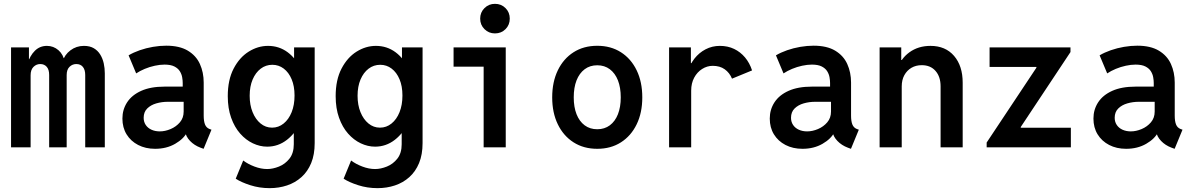

<svg xmlns="http://www.w3.org/2000/svg" viewBox="-20 -768 6228 1001"><path d="M37.6 0V-521H130.9V-459.5H144L123 -435.1Q136.2 -478 161.9 -503.4Q187.5 -528.8 224.6 -528.8Q258.8 -528.8 284.7 -506.3Q310.5 -483.9 316.9 -445.8L300.8 -464.8H324.2L305.7 -445.8Q316.4 -482.4 347.2 -505.6Q377.9 -528.8 417.5 -528.8Q448.2 -528.8 469 -516.6Q489.7 -504.4 502.4 -483.9Q515.1 -463.4 520.8 -438Q526.4 -412.6 526.4 -385.7V0H424.3V-377Q424.3 -404.3 412.1 -419.2Q399.9 -434.1 377.9 -434.1Q357.4 -434.1 342.5 -419.7Q327.6 -405.3 327.6 -377V0H236.3V-377Q236.3 -405.3 223.6 -419.7Q210.9 -434.1 189.9 -434.1Q169.4 -434.1 154.5 -419.2Q139.6 -404.3 139.6 -375.5V0Z M788.6 7.8Q738.8 7.8 700.2 -12.2Q661.6 -32.2 639.9 -67.6Q618.2 -103 618.2 -149.9Q618.2 -196.8 642.8 -234.6Q667.5 -272.5 716.3 -294.4Q765.1 -316.4 837.9 -316.4H953.6V-237.3H854.5Q823.7 -237.3 794.9 -229Q766.1 -220.7 747.6 -202.4Q729 -184.1 729 -153.8Q729 -132.3 740 -116.2Q751 -100.1 770 -91.6Q789.1 -83 813 -83Q840.8 -83 869.6 -95.2Q898.4 -107.4 918 -130.4Q937.5 -153.3 937.5 -186.5V-245.1L932.6 -271.5V-335.4Q932.6 -349.1 929.7 -365.5Q926.8 -381.8 917.5 -396.7Q908.2 -411.6 889.2 -421.4Q870.1 -431.2 837.9 -431.2Q814 -431.2 786.9 -425.3Q759.8 -419.4 734.6 -408.9Q709.5 -398.4 689.9 -385.3L650.4 -479.5Q675.8 -494.6 708.7 -506.1Q741.7 -517.6 777.3 -523.7Q813 -529.8 846.7 -529.8Q916 -529.8 959.2 -503.9Q1002.4 -478 1022.2 -434.3Q1042 -390.6 1042 -337.4V-165.5Q1042 -136.2 1048.8 -119.1Q1055.7 -102.1 1071.8 -95.7L1082.5 -91.8L1041.5 7.8L1025.4 2Q992.7 -10.3 970.7 -33.4Q948.7 -56.6 945.8 -81.5L971.7 -67.4H923.3L955.6 -79.6Q938.5 -44.4 893.3 -18.3Q848.1 7.8 788.6 7.8Z M1385.7 212.9Q1332.5 212.9 1284.7 197.5Q1236.8 182.1 1209 163.6L1248 68.8Q1272.5 87.4 1306.6 100.3Q1340.8 113.3 1373 113.3Q1402.3 113.3 1434.6 100.3Q1466.8 87.4 1489.3 58.8Q1511.7 30.3 1511.7 -16.1V-77.1H1497.6L1517.1 -124.5V-409.7L1487.8 -461.4H1513.2V-521H1620.6V-22Q1620.6 38.1 1602.3 82.3Q1584 126.5 1551.5 155.5Q1519 184.6 1476.6 198.7Q1434.1 212.9 1385.7 212.9ZM1373 -3.4Q1335 -3.4 1298.3 -20.8Q1261.7 -38.1 1232.2 -71.5Q1202.6 -105 1185.1 -154.1Q1167.5 -203.1 1167.5 -266.6Q1167.5 -351.6 1198 -410.2Q1228.5 -468.8 1276.6 -498.8Q1324.7 -528.8 1377.4 -528.8Q1435.1 -528.8 1480 -495.4Q1524.9 -461.9 1550 -403.8Q1575.2 -345.7 1575.2 -271.5Q1575.2 -195.8 1548.6 -135.3Q1522 -74.7 1476.1 -39.1Q1430.2 -3.4 1373 -3.4ZM1398.4 -102.5Q1432.1 -102.5 1458.7 -124Q1485.4 -145.5 1500.5 -183.1Q1515.6 -220.7 1515.6 -270Q1515.6 -318.8 1500.5 -354.7Q1485.4 -390.6 1459.2 -410.4Q1433.1 -430.2 1399.9 -430.2Q1365.7 -430.2 1339.1 -409.9Q1312.5 -389.6 1297.1 -353.5Q1281.7 -317.4 1281.7 -268.6Q1281.7 -220.7 1296.9 -183.3Q1312 -146 1338.4 -124.3Q1364.7 -102.5 1398.4 -102.5Z M1948.2 212.9Q1895 212.9 1847.2 197.5Q1799.3 182.1 1771.5 163.6L1810.5 68.8Q1835 87.4 1869.1 100.3Q1903.3 113.3 1935.5 113.3Q1964.8 113.3 1997.1 100.3Q2029.3 87.4 2051.8 58.8Q2074.2 30.3 2074.2 -16.1V-77.1H2060.1L2079.6 -124.5V-409.7L2050.3 -461.4H2075.7V-521H2183.1V-22Q2183.1 38.1 2164.8 82.3Q2146.5 126.5 2114 155.5Q2081.5 184.6 2039.1 198.7Q1996.6 212.9 1948.2 212.9ZM1935.5 -3.4Q1897.5 -3.4 1860.8 -20.8Q1824.2 -38.1 1794.7 -71.5Q1765.1 -105 1747.6 -154.1Q1730 -203.1 1730 -266.6Q1730 -351.6 1760.5 -410.2Q1791 -468.8 1839.1 -498.8Q1887.2 -528.8 1939.9 -528.8Q1997.6 -528.8 2042.5 -495.4Q2087.4 -461.9 2112.5 -403.8Q2137.7 -345.7 2137.7 -271.5Q2137.7 -195.8 2111.1 -135.3Q2084.5 -74.7 2038.6 -39.1Q1992.7 -3.4 1935.5 -3.4ZM1960.9 -102.5Q1994.6 -102.5 2021.2 -124Q2047.9 -145.5 2063 -183.1Q2078.1 -220.7 2078.1 -270Q2078.1 -318.8 2063 -354.7Q2047.9 -390.6 2021.7 -410.4Q1995.6 -430.2 1962.4 -430.2Q1928.2 -430.2 1901.6 -409.9Q1875 -389.6 1859.6 -353.5Q1844.2 -317.4 1844.2 -268.6Q1844.2 -220.7 1859.4 -183.3Q1874.5 -146 1900.9 -124.3Q1927.2 -102.5 1960.9 -102.5Z M2501.5 0V-521H2616.7V0ZM2344.7 -420.4V-521H2616.7V-420.4ZM2560.5 -593.8Q2528.3 -593.8 2505.9 -616Q2483.4 -638.2 2483.4 -670.9Q2483.4 -703.6 2505.9 -725.8Q2528.3 -748 2560.5 -748Q2593.3 -748 2615.5 -725.8Q2637.7 -703.6 2637.7 -670.9Q2637.7 -638.2 2615.5 -616Q2593.3 -593.8 2560.5 -593.8Z M3093.8 7.8Q3022.9 7.8 2970.2 -25.9Q2917.5 -59.6 2888.2 -119.9Q2858.9 -180.2 2858.9 -260.3Q2858.9 -340.8 2888.2 -401.4Q2917.5 -461.9 2970.2 -495.6Q3022.9 -529.3 3093.8 -529.3Q3164.6 -529.3 3217.3 -495.6Q3270 -461.9 3299.3 -401.4Q3328.6 -340.8 3328.6 -260.3Q3328.6 -180.2 3299.3 -119.9Q3270 -59.6 3217.3 -25.9Q3164.6 7.8 3093.8 7.8ZM3093.8 -94.2Q3131.8 -94.2 3159.4 -114.7Q3187 -135.3 3201.7 -172.6Q3216.3 -210 3216.3 -260.3Q3216.3 -311.5 3201.7 -348.9Q3187 -386.2 3159.4 -407Q3131.8 -427.7 3093.8 -427.7Q3055.7 -427.7 3028.1 -407Q3000.5 -386.2 2985.8 -348.9Q2971.2 -311.5 2971.2 -260.3Q2971.2 -210 2985.8 -172.6Q3000.5 -135.3 3028.1 -114.7Q3055.7 -94.2 3093.8 -94.2Z M3468.3 0V-521H3582V-439H3599.6L3565.4 -391.6Q3576.2 -431.2 3600.3 -462.2Q3624.5 -493.2 3658.7 -511Q3692.9 -528.8 3732.9 -528.8Q3774.4 -528.8 3807.4 -512.9Q3840.3 -497.1 3864.3 -468.5Q3888.2 -439.9 3900.9 -400.9L3796.4 -357.9Q3783.7 -388.7 3758.5 -406.7Q3733.4 -424.8 3695.8 -424.8Q3666.5 -424.8 3640.6 -408.4Q3614.7 -392.1 3599.1 -363Q3583.5 -334 3583.5 -295.4V0Z M4163.6 7.8Q4113.8 7.8 4075.2 -12.2Q4036.6 -32.2 4014.9 -67.6Q3993.2 -103 3993.2 -149.9Q3993.2 -196.8 4017.8 -234.6Q4042.5 -272.5 4091.3 -294.4Q4140.1 -316.4 4212.9 -316.4H4328.6V-237.3H4229.5Q4198.7 -237.3 4169.9 -229Q4141.1 -220.7 4122.6 -202.4Q4104 -184.1 4104 -153.8Q4104 -132.3 4115 -116.2Q4126 -100.1 4145 -91.6Q4164.1 -83 4188 -83Q4215.8 -83 4244.6 -95.2Q4273.4 -107.4 4293 -130.4Q4312.5 -153.3 4312.5 -186.5V-245.1L4307.6 -271.5V-335.4Q4307.6 -349.1 4304.7 -365.5Q4301.8 -381.8 4292.5 -396.7Q4283.2 -411.6 4264.2 -421.4Q4245.1 -431.2 4212.9 -431.2Q4189 -431.2 4161.9 -425.3Q4134.8 -419.4 4109.6 -408.9Q4084.5 -398.4 4064.9 -385.3L4025.4 -479.5Q4050.8 -494.6 4083.7 -506.1Q4116.7 -517.6 4152.3 -523.7Q4188 -529.8 4221.7 -529.8Q4291 -529.8 4334.2 -503.9Q4377.4 -478 4397.2 -434.3Q4417 -390.6 4417 -337.4V-165.5Q4417 -136.2 4423.8 -119.1Q4430.7 -102.1 4446.8 -95.7L4457.5 -91.8L4416.5 7.8L4400.4 2Q4367.7 -10.3 4345.7 -33.4Q4323.7 -56.6 4320.8 -81.5L4346.7 -67.4H4298.3L4330.6 -79.6Q4313.5 -44.4 4268.3 -18.3Q4223.1 7.8 4163.6 7.8Z M4565.9 0V-521H4678.7V-455.1H4699.2L4661.6 -410.6Q4675.3 -461.9 4721.4 -495.4Q4767.6 -528.8 4831.1 -528.8Q4909.2 -528.8 4954.1 -476.6Q4999 -424.3 4999 -336.9V0H4883.8V-317.9Q4883.8 -368.2 4857.4 -398.2Q4831.1 -428.2 4785.6 -428.2Q4755.4 -428.2 4731.9 -414.6Q4708.5 -400.9 4694.8 -376Q4681.2 -351.1 4681.2 -317.4V0Z M5124 0V-24.9L5383.3 -415V-418.9H5139.2V-521H5561V-496.6L5301.8 -106V-102.1H5563V0Z M5851.1 7.8Q5801.3 7.8 5762.7 -12.2Q5724.1 -32.2 5702.4 -67.6Q5680.7 -103 5680.7 -149.9Q5680.7 -196.8 5705.3 -234.6Q5730 -272.5 5778.8 -294.4Q5827.6 -316.4 5900.4 -316.4H6016.1V-237.3H5917Q5886.2 -237.3 5857.4 -229Q5828.6 -220.7 5810.1 -202.4Q5791.5 -184.1 5791.5 -153.8Q5791.5 -132.3 5802.5 -116.2Q5813.5 -100.1 5832.5 -91.6Q5851.6 -83 5875.5 -83Q5903.3 -83 5932.1 -95.2Q5960.9 -107.4 5980.5 -130.4Q6000 -153.3 6000 -186.5V-245.1L5995.1 -271.5V-335.4Q5995.1 -349.1 5992.2 -365.5Q5989.3 -381.8 5980 -396.7Q5970.7 -411.6 5951.7 -421.4Q5932.6 -431.2 5900.4 -431.2Q5876.5 -431.2 5849.4 -425.3Q5822.3 -419.4 5797.1 -408.9Q5772 -398.4 5752.4 -385.3L5712.9 -479.5Q5738.3 -494.6 5771.2 -506.1Q5804.2 -517.6 5839.8 -523.7Q5875.5 -529.8 5909.2 -529.8Q5978.5 -529.8 6021.7 -503.9Q6064.9 -478 6084.7 -434.3Q6104.5 -390.6 6104.5 -337.4V-165.5Q6104.5 -136.2 6111.3 -119.1Q6118.2 -102.1 6134.3 -95.7L6145 -91.8L6104 7.8L6087.9 2Q6055.2 -10.3 6033.2 -33.4Q6011.2 -56.6 6008.3 -81.5L6034.2 -67.4H5985.8L6018.1 -79.6Q6001 -44.4 5955.8 -18.3Q5910.6 7.8 5851.1 7.8Z"/></svg>

Font: Reddit Mono SemiBold
Style: Regular
Weight: 600
Monospace: yes
Designer: Stephen Hutchings
Foundry: Reddit
Version: Version 1.014